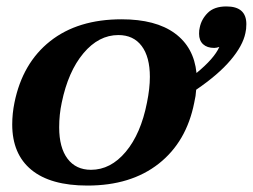

<svg xmlns="http://www.w3.org/2000/svg" viewBox="-20 -567 786 597"><path d="M746 -492Q746 -476 743 -464Q735 -425 697 -380Q659 -335 590 -288Q589 -269 584 -248Q560 -126 473.5 -58Q387 10 252 10Q137 10 77.5 -39Q18 -88 18 -180Q18 -214 25 -248Q50 -371 136 -439Q222 -507 358 -507Q464 -507 523.5 -463.5Q583 -420 591 -340Q646 -385 662 -421Q653 -418 646 -418Q624 -418 611.5 -429.5Q599 -441 599 -462Q599 -474 601 -481Q606 -507 626 -527Q646 -547 684 -547Q746 -547 746 -492ZM446 -328Q446 -390 420.5 -424Q395 -458 348 -458Q287 -458 239.5 -401.5Q192 -345 172 -248Q164 -211 164 -171Q164 -108 190 -73.5Q216 -39 263 -39Q324 -39 371 -95Q418 -151 437 -248Q446 -292 446 -328Z"/></svg>

Font: Trirong
Style: Bold Italic
Weight: 700
Italic angle: -12°
Designer: Katatrad Team
Foundry: CadsonDemak
Version: Version 1.001